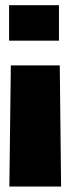

<svg xmlns="http://www.w3.org/2000/svg" viewBox="-20 -618 252 718"><path d="M20.5 -373.5 15 79.5H208.5L203.5 -373.5ZM14 -466H200.5V-598.5H14Z"/></svg>

Font: Anybody ExtraCondensed Black
Style: Regular
Weight: 900
Width: 2
Version: Version 1.113;gftools[0.9.25]